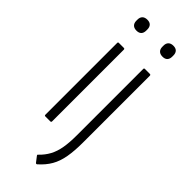

<svg xmlns="http://www.w3.org/2000/svg" viewBox="-275 -680 892 892"><g transform="rotate(45 171.5 -233.5)"><path d="M71 0Q66 0 66 -6V-477Q66 -483 71 -483H104Q110 -483 110 -477V-6Q110 0 104 0ZM89 -581Q73 -581 64.5 -589.5Q56 -598 56 -613V-621Q56 -636 64.5 -644.5Q73 -653 89 -653Q105 -653 113 -644.5Q121 -636 121 -621V-613Q121 -598 113 -589.5Q105 -581 89 -581ZM201 185Q196 187 193 183L173 157Q169 152 174 149Q197 127 211 101Q225 75 231 41Q237 7 237 -40V-477Q237 -483 242 -483H275Q281 -483 281 -477V-37Q281 16 274 56.5Q267 97 249.5 127.5Q232 158 201 185ZM260 -581Q244 -581 235.5 -589.5Q227 -598 227 -613V-621Q227 -636 235.5 -644.5Q244 -653 260 -653Q276 -653 284 -644.5Q292 -636 292 -621V-613Q292 -598 284 -589.5Q276 -581 260 -581Z"/></g></svg>

Font: Sofia Sans Condensed Light
Style: Regular
Weight: 300
Designer: Botio Nikoltchev, Ani Petrova
Foundry: lettersoup
Version: Version 4.101